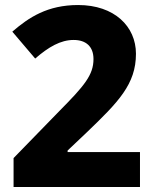

<svg xmlns="http://www.w3.org/2000/svg" viewBox="-20 -795 612 764"><path d="M34 -51H537V-190H249V-196L326 -269C451 -389 521 -460 521 -581C521 -690 435 -775 291 -775C169 -775 95 -726 29 -669L120 -562C173 -608 221 -636 273 -636C322 -636 352 -610 352 -560C352 -497 316 -454 217 -354L34 -166Z"/></svg>

Font: Noto Sans Tamil UI ExtraBold
Style: Regular
Weight: 800
Designer: Jelle Bosma - Monotype Design Team
Foundry: Monotype Imaging Inc.
Version: Version 2.004